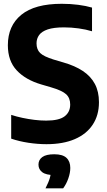

<svg xmlns="http://www.w3.org/2000/svg" viewBox="-20 -770 577 1038"><path d="M231 9.5Q184 9.5 133.2 1.8Q82.5 -6 40.5 -20.5V-149Q69.5 -139.5 101.5 -132.8Q133.5 -126 166.2 -122Q199 -118 229.5 -118Q299 -118 329.2 -141Q359.5 -164 359.5 -205Q359.5 -240 337.8 -260.2Q316 -280.5 256 -298L203 -313.5Q118 -338.5 70.2 -389.8Q22.5 -441 22.5 -525.5Q22.5 -630.5 95.2 -690Q168 -749.5 314 -749.5Q360.5 -749.5 402.8 -744Q445 -738.5 477.5 -729V-601Q444.5 -611 405 -616.5Q365.5 -622 326 -622Q270.5 -622 238 -611Q205.5 -600 191.5 -580.5Q177.5 -561 177.5 -535.5Q177.5 -502.5 197 -483.5Q216.5 -464.5 270 -448L322.5 -432.5Q385.5 -414.5 428.2 -386Q471 -357.5 493 -316Q515 -274.5 515 -217.5Q515 -147 481.2 -96Q447.5 -45 384.2 -17.8Q321 9.5 231 9.5ZM226 248Q243 215 249.5 192Q256 169 256 144.5L285.5 176.5H274Q229 176.5 208.5 161Q188 145.5 188 120Q188 94 208.8 79Q229.5 64 273.5 64Q318.5 64 339.2 83.2Q360 102.5 360 138Q360 164.5 349.2 195Q338.5 225.5 321.5 248Z"/></svg>

Font: Encode Sans SemiCondensed
Style: Bold
Weight: 700
Width: 4
Designer: Multiple Designers
Foundry: Impallari Type
Version: Version 3.002